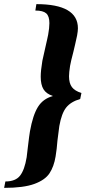

<svg xmlns="http://www.w3.org/2000/svg" viewBox="-43 -745 450 929"><path d="M334 -608Q334 -595 330 -573Q325 -550 320.5 -530Q316 -510 312 -494Q300 -449 296 -426Q291 -394 291 -376Q291 -342 305 -323.5Q319 -305 351 -295L345 -266Q300 -253 277.5 -225Q255 -197 244 -135L235 -65Q232 -24 226 12Q218 61 196.5 93.5Q175 126 123 145Q71 164 -23 164L-17 133Q32 133 54 105Q76 77 86 16L92 -35Q99 -94 102 -110Q116 -188 140.5 -227.5Q165 -267 212 -280V-281Q181 -291 167.5 -313Q154 -335 154 -374Q154 -403 162 -451Q164 -462 179 -527Q182 -541 185 -553.5Q188 -566 190 -577Q196 -610 196 -633Q196 -667 180.5 -680.5Q165 -694 128 -694L133 -725Q334 -725 334 -608Z"/></svg>

Font: Fahkwang SemiBold
Style: Italic
Weight: 600
Italic angle: -10°
Version: Version 1.000; ttfautohint (v1.6)